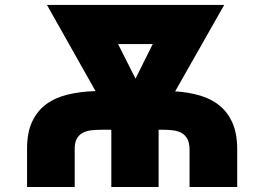

<svg xmlns="http://www.w3.org/2000/svg" viewBox="-20 -747 1057 767"><path d="M361.5 -383.2 167.6 -727.3H875.7L679.7 -382.1Q734 -378.6 779.7 -365.1Q825.3 -351.6 858.1 -324.4Q891 -297.2 909.3 -254.6Q927.6 -212 927.6 -150.6V0H737.2V-150.6Q736.9 -175.8 728.9 -191.1Q720.9 -206.3 707.2 -214.7Q693.5 -223 674.7 -225.9Q655.9 -228.7 633.5 -228.7H613.6V0H424.7V-228.7H384.9Q362.2 -228.7 342.7 -226.2Q323.2 -223.7 308.8 -215.4Q294.4 -207 286.2 -191.6Q278.1 -176.1 278.4 -150.6V0H88.1V-150.6Q87.7 -216.3 108.1 -260.3Q128.6 -304.3 165.1 -331Q201.7 -357.6 252 -369.5Q302.2 -381.4 361.5 -383.2ZM521.3 -432.9 590.2 -571H451.7Z"/></svg>

Font: Inter P Black
Style: Regular
Weight: 900
Designer: Rasmus Andersson
Foundry: rsms
Version: Version 3.018;git-588b23468